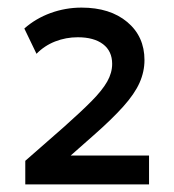

<svg xmlns="http://www.w3.org/2000/svg" viewBox="-20 -846 457 505"><path d="M46.5 -361V-423L147.5 -511.5Q192.5 -551.5 220.8 -580Q249 -608.5 262 -631.5Q275 -654.5 275 -678Q275 -711.5 251 -729.8Q227 -748 184.5 -748Q153.5 -748 125.2 -737Q97 -726 76 -704.5L44 -771Q74 -797.5 113.2 -811.8Q152.5 -826 194.5 -826Q269.5 -826 314.8 -788Q360 -750 360 -688Q360 -657.5 347 -628.2Q334 -599 304.2 -565.8Q274.5 -532.5 225.5 -489.5L166 -437H372V-361Z"/></svg>

Font: Geologica Medium
Style: Regular
Weight: 500
Designer: Sindre Bremnes, Frode Helland
Foundry: Monokrom Skriftforlag AS
Version: Version 1.010;gftools[0.9.28]